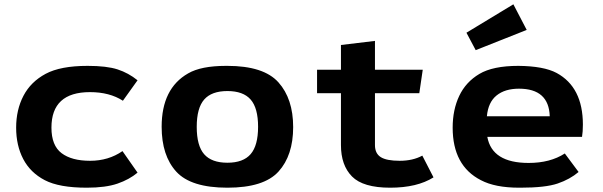

<svg xmlns="http://www.w3.org/2000/svg" viewBox="-20 -855 2803 892"><path d="M387 -549Q476 -549 526.5 -532.5Q577 -516 619 -482L551 -387Q489 -427 398 -427Q219 -427 219 -262Q219 -179 266 -143.5Q313 -108 398.5 -108Q484 -108 549 -153L619 -53Q581 -21 526 -2Q471 17 383 17Q255 17 188 -18Q121 -53 88 -116Q55 -179 55 -262Q55 -345 89 -410Q123 -475 192 -512Q261 -549 387 -549Z M731 -266Q731 -444 854 -514Q914 -549 1030 -549Q1033 -549 1036 -549Q1205 -549 1273.5 -472.5Q1342 -396 1342 -264.5Q1342 -133 1274 -58Q1206 17 1036.5 17Q867 17 799 -57.5Q731 -132 731 -266ZM928.5 -392.5Q894 -353 894 -265.5Q894 -178 928.5 -138.5Q963 -99 1036.5 -99Q1110 -99 1144.5 -139Q1179 -179 1179 -266Q1179 -353 1144.5 -392.5Q1110 -432 1036.5 -432Q963 -432 928.5 -392.5Z M1453 -422V-531H1564V-646L1722 -665V-531H1944L1928 -422H1722V-181Q1722 -142 1749 -125Q1776 -108 1837 -108Q1898 -108 1942 -132L1994 -31Q1918 17 1792.5 17Q1667 17 1615.5 -35Q1564 -87 1564 -181V-422Z M2388 -549Q2506 -548 2566 -516Q2688 -450 2688 -276Q2688 -243 2684 -219H2244Q2266 -98 2436 -98Q2536 -98 2604 -142L2668 -56Q2628 -22 2571 -2.5Q2514 17 2398 17Q2395 17 2392 17Q2280 17 2214 -18Q2083 -85 2083 -262Q2083 -345 2113.5 -409.5Q2144 -474 2207 -511.5Q2270 -549 2388 -549ZM2242 -315H2534Q2530 -443 2391 -443Q2326 -443 2287 -411.5Q2248 -380 2242 -315ZM2147 -703 2365 -835 2427 -716 2190 -622Z"/></svg>

Font: Fix15 Mono
Style: Bold
Weight: 700
Designer: Carrois Corporate & Edenspiekermann AG
Foundry: Carrois Corporate GbR & Edenspiekermann AG
Version: Version 3.206